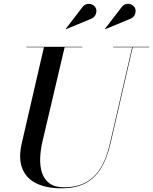

<svg xmlns="http://www.w3.org/2000/svg" viewBox="-20 -1003 826 1038"><path d="M312 15Q230.5 15 175.8 -12Q121 -39 100 -93.5Q79 -148 98 -230L218 -750H330L210 -240Q199 -193 197.2 -148.8Q195.5 -104.5 207.2 -68.8Q219 -33 247.5 -11.8Q276 9.5 325 9.5Q398 9.5 447.2 -18.8Q496.5 -47 527.2 -100.2Q558 -153.5 575 -230L695 -750H698L578 -230Q560 -151.5 528 -96.8Q496 -42 443.5 -13.5Q391 15 312 15ZM123 -747.5V-750H425V-747.5ZM591.5 -747.5V-750H786.5V-747.5ZM548.5 -845 547 -846.5 638 -965Q646.5 -975.5 656.8 -979.5Q667 -983.5 676.8 -982.2Q686.5 -981 694.8 -975.8Q703 -970.5 707.5 -963.5Q714 -953.5 713 -940.5Q712 -927.5 704.8 -917Q697.5 -906.5 685 -901.5ZM336.5 -845 335 -846.5 426 -965Q434.5 -975.5 444.8 -979.5Q455 -983.5 464.8 -982.2Q474.5 -981 482.8 -975.8Q491 -970.5 495.5 -963.5Q502 -953.5 501 -940.5Q500 -927.5 492.8 -917Q485.5 -906.5 473 -901.5Z"/></svg>

Font: Bodoni Moda 72pt Medium
Style: Italic
Weight: 500
Italic angle: -13°
Designer: Owen Earl
Foundry: indestructible type
Version: Version 2.004